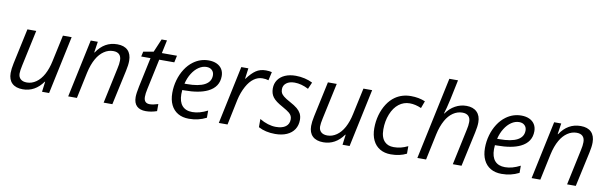

<svg xmlns="http://www.w3.org/2000/svg" viewBox="-49 -1249 5526 1747"><g transform="rotate(10 2714.0 -375.0)"><path d="M51.8 -119.1Q51.8 -156.2 63 -209L133.3 -536.1H214.8L143.6 -204.6Q132.8 -155.8 132.8 -129.4Q132.8 -96.2 153.3 -77.6Q173.8 -59.1 211.4 -59.1Q256.8 -59.1 296.9 -87.2Q336.9 -115.2 365.2 -167Q394 -220.7 408.7 -291.5L461.4 -536.1H542L428.2 0H362.8L375 -94.7H371.6Q298.3 8.3 185.5 8.3Q120.6 8.3 86.2 -24.7Q51.8 -57.6 51.8 -119.1Z M718.3 -536.1H783.7L768.6 -435.1H772Q808.6 -490.2 856 -517.3Q903.3 -544.4 963.4 -544.4Q1027.3 -544.4 1061 -511Q1094.7 -477.5 1094.7 -415Q1094.7 -376 1082.5 -320.8L1012.7 0H932.1L1002.4 -329.6Q1012.2 -370.6 1012.2 -403.8Q1012.2 -439.5 993.4 -458.5Q974.6 -477.5 937.5 -477.5Q892.1 -477.5 852.3 -450.4Q812.5 -423.3 784.7 -374.5Q753.9 -321.3 736.3 -241.7L685.1 0H604.5Z M1210 -101.1Q1210 -134.3 1223.6 -199.7L1281.7 -472.7H1195.8L1206.1 -519L1299.8 -535.6L1351.6 -657.7H1401.4L1375.5 -536.1H1515.1L1501.5 -472.7H1362.3L1302.2 -191.4Q1292.5 -147.5 1292.5 -117.7Q1292.5 -58.6 1346.7 -58.6Q1377.9 -58.6 1424.3 -73.7V-8.3Q1371.6 9.8 1321.8 9.8Q1267.6 9.8 1238.8 -18.1Q1210 -45.9 1210 -101.1Z M1531.7 -196.8Q1531.7 -257.3 1548.1 -314.9Q1564.5 -372.6 1595 -419.9Q1625.5 -467.3 1667.5 -498Q1731 -544.4 1808.1 -544.4Q1850.6 -544.4 1882.3 -529.8Q1914.1 -515.1 1931.2 -487.8Q1948.2 -460.4 1948.2 -423.8Q1948.2 -322.8 1850.6 -275.4Q1771.5 -237.3 1635.7 -237.3H1616.7Q1614.7 -222.2 1614.7 -199.2Q1614.7 -128.9 1647 -92.3Q1679.2 -55.7 1740.7 -55.7Q1774.4 -55.7 1808.8 -65.2Q1843.3 -74.7 1881.3 -94.2V-27.8Q1842.8 -8.3 1803.5 0.7Q1764.2 9.8 1720.2 9.8Q1661.1 9.8 1618.9 -14.9Q1576.7 -39.6 1554.2 -85.9Q1531.7 -132.3 1531.7 -196.8ZM1868.2 -416.5Q1868.2 -445.8 1849.4 -464.1Q1830.6 -482.4 1798.8 -482.4Q1761.7 -482.4 1727.1 -459.2Q1692.4 -436 1666 -394Q1639.6 -352.1 1626.5 -297.9H1647.9Q1757.3 -297.9 1812.7 -327.9Q1868.2 -357.9 1868.2 -416.5Z M2109.4 -536.1H2174.8L2161.6 -438H2165Q2206.1 -493.7 2244.4 -519.5Q2282.7 -545.4 2335.9 -545.4Q2366.7 -545.4 2391.1 -539.1L2373.5 -460.9Q2350.6 -468.8 2317.4 -468.8Q2275.4 -468.8 2238.3 -442.1Q2201.2 -415.5 2172.4 -362.8Q2141.6 -306.6 2126 -236.8L2076.7 0H1996.1Z M2362.3 -25.4V-101.1Q2400.4 -78.1 2439 -66.4Q2477.5 -54.7 2512.7 -54.7Q2571.8 -54.7 2603.3 -78.4Q2634.8 -102.1 2634.8 -145.5Q2634.8 -163.1 2628.2 -177Q2621.6 -190.9 2607.4 -203.1Q2589.8 -218.3 2543 -244.6Q2507.8 -263.7 2485.4 -280.5Q2462.9 -297.4 2449.7 -314.9Q2437 -332 2431.2 -351.6Q2425.3 -371.1 2425.3 -395Q2425.3 -439.5 2448.2 -473.4Q2471.2 -507.3 2513.4 -525.9Q2555.7 -544.4 2612.3 -544.4Q2653.8 -544.4 2695.3 -534.9Q2736.8 -525.4 2768.1 -508.8L2741.2 -446.8Q2674.3 -481.4 2612.8 -481.4Q2564.9 -481.4 2536.6 -459.7Q2508.3 -438 2508.3 -402.3Q2508.3 -380.9 2515.6 -366.9Q2522.9 -353 2541 -338.4Q2563 -320.8 2597.2 -302.7Q2646 -276.4 2669.4 -256.6Q2692.9 -236.8 2705.1 -213.9Q2718.3 -188.5 2718.3 -155.3Q2718.3 -104.5 2694.1 -67.4Q2669.9 -30.3 2624.5 -10.3Q2579.1 9.8 2517.1 9.8Q2427.7 9.8 2362.3 -25.4Z M2828.1 -119.1Q2828.1 -156.2 2839.4 -209L2909.7 -536.1H2991.2L2919.9 -204.6Q2909.2 -155.8 2909.2 -129.4Q2909.2 -96.2 2929.7 -77.6Q2950.2 -59.1 2987.8 -59.1Q3033.2 -59.1 3073.2 -87.2Q3113.3 -115.2 3141.6 -167Q3170.4 -220.7 3185.1 -291.5L3237.8 -536.1H3318.4L3204.6 0H3139.2L3151.4 -94.7H3147.9Q3074.7 8.3 2961.9 8.3Q2897 8.3 2862.5 -24.7Q2828.1 -57.6 2828.1 -119.1Z M3397.5 -199.2Q3397.5 -262.2 3413.8 -320.6Q3430.2 -378.9 3460.4 -425.8Q3490.7 -472.7 3532.2 -501.5Q3594.7 -544.4 3676.8 -544.4Q3749.5 -544.4 3808.6 -519.5L3784.2 -453.1Q3728.5 -477.5 3677.2 -477.5Q3621.1 -477.5 3576.7 -443.1Q3532.2 -408.7 3506.3 -343.8Q3480.5 -279.8 3480.5 -202.6Q3480.5 -125.5 3518.1 -89.4Q3547.9 -59.6 3600.1 -59.6Q3634.8 -59.6 3665 -66.9Q3695.3 -74.2 3731 -91.3V-22Q3668.9 9.8 3585.9 9.8Q3527.8 9.8 3485.4 -15.1Q3442.9 -40 3420.2 -87.2Q3397.5 -134.3 3397.5 -199.2Z M3992.2 -759.8H4072.3L4034.2 -577.6Q4013.7 -485.4 3999 -440.9H4002.4Q4037.1 -490.7 4085.7 -517.6Q4134.3 -544.4 4189.5 -544.4Q4251.5 -544.4 4286.1 -510.3Q4320.8 -476.1 4320.8 -415Q4320.8 -376 4308.6 -320.8L4238.8 0H4158.2L4228.5 -329.6Q4238.3 -370.6 4238.3 -403.8Q4238.3 -439.5 4219.5 -458.5Q4200.7 -477.5 4163.6 -477.5Q4117.7 -477.5 4077.6 -450.2Q4037.6 -422.9 4009.8 -373Q3978.5 -316.9 3962.4 -241.7L3911.1 0H3830.6Z M4420.4 -196.8Q4420.4 -257.3 4436.8 -314.9Q4453.1 -372.6 4483.6 -419.9Q4514.2 -467.3 4556.2 -498Q4619.6 -544.4 4696.8 -544.4Q4739.3 -544.4 4771 -529.8Q4802.7 -515.1 4819.8 -487.8Q4836.9 -460.4 4836.9 -423.8Q4836.9 -322.8 4739.3 -275.4Q4660.2 -237.3 4524.4 -237.3H4505.4Q4503.4 -222.2 4503.4 -199.2Q4503.4 -128.9 4535.6 -92.3Q4567.9 -55.7 4629.4 -55.7Q4663.1 -55.7 4697.5 -65.2Q4731.9 -74.7 4770 -94.2V-27.8Q4731.4 -8.3 4692.1 0.7Q4652.8 9.8 4608.9 9.8Q4549.8 9.8 4507.6 -14.9Q4465.3 -39.6 4442.9 -85.9Q4420.4 -132.3 4420.4 -196.8ZM4756.8 -416.5Q4756.8 -445.8 4738 -464.1Q4719.2 -482.4 4687.5 -482.4Q4650.4 -482.4 4615.7 -459.2Q4581.1 -436 4554.7 -394Q4528.3 -352.1 4515.1 -297.9H4536.6Q4646 -297.9 4701.4 -327.9Q4756.8 -357.9 4756.8 -416.5Z M5000 -536.1H5065.4L5050.3 -435.1H5053.7Q5090.3 -490.2 5137.7 -517.3Q5185.1 -544.4 5245.1 -544.4Q5309.1 -544.4 5342.8 -511Q5376.5 -477.5 5376.5 -415Q5376.5 -376 5364.3 -320.8L5294.4 0H5213.9L5284.2 -329.6Q5293.9 -370.6 5293.9 -403.8Q5293.9 -439.5 5275.1 -458.5Q5256.3 -477.5 5219.2 -477.5Q5173.8 -477.5 5134 -450.4Q5094.2 -423.3 5066.4 -374.5Q5035.6 -321.3 5018.1 -241.7L4966.8 0H4886.2Z"/></g></svg>

Font: Viking Open Sans
Style: Italic
Weight: 400
Italic angle: -12°
Foundry: Ascender Corporation
Version: Version 2.000